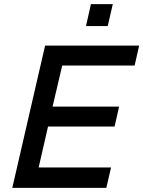

<svg xmlns="http://www.w3.org/2000/svg" viewBox="-20 -911 695 931"><path d="M397 -784.7 420.9 -891.1H526.9L502.4 -784.7ZM39.6 0 198.7 -689.9H654.8L632.8 -593.3H281.7L234.9 -394H557.6L535.6 -297.4H212.9L167.5 -99.1H518.6L495.6 0Z"/></svg>

Font: HK Grotesk SmBold Legacy Italic
Style: Regular
Weight: 600
Italic angle: -13°
Designer: Alfredo Marco Pradil
Foundry: Hanken Design Co.
Version: Version 2.022;PS 002.022;hotconv 1.0.88;makeotf.lib2.5.64775